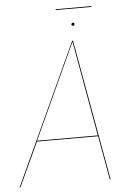

<svg xmlns="http://www.w3.org/2000/svg" viewBox="-59 -880 624 923"><g transform="rotate(-5 253.0 -419.0)"><path d="M395 -212H100L2 0H-2L311 -680H315L437 0H433ZM394 -216 312 -675 101 -216ZM314 -758Q314 -761 316 -763.5Q318 -766 322 -766Q329 -766 329 -759Q329 -756 327 -753.5Q325 -751 322 -751Q319 -751 316.5 -753.5Q314 -756 314 -758ZM245 -834V-838H418V-834Z"/></g></svg>

Font: Fira Sans Condensed Four
Style: Italic
Weight: 100
Width: 3
Italic angle: -8°
Designer: bBox Type GmbH & Carrois Corporate GbR & Edenspiekermann AG
Foundry: bBox Type GmbH & Carrois Corporate GbR & Edenspiekermann AG
Version: Version 4.301